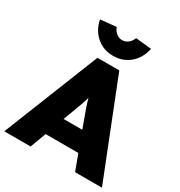

<svg xmlns="http://www.w3.org/2000/svg" viewBox="-224 -1075 1140 1219"><g transform="rotate(30 346.0 -465.5)"><path d="M-12 0 267 -700H427L704 0H507L464 -116H224L181 0ZM301 -325 275 -256H412L387 -325Q373 -362 363 -391Q353 -420 345 -451Q336 -420 325.5 -391.5Q315 -363 301 -325ZM346 -760Q275 -760 224.5 -803Q174 -846 159 -919L275 -931Q284 -905 303.5 -890Q323 -875 346 -875Q369 -875 388.5 -890Q408 -905 417 -931L533 -919Q518 -846 467.5 -803Q417 -760 346 -760Z"/></g></svg>

Font: Lexend Deca ExtraBold
Style: Regular
Weight: 800
Designer: Bonnie Shaver-Troup, Thomas Jockin
Foundry: Lexend
Version: Version 1.008; ttfautohint (v1.8.4.7-5d5b)